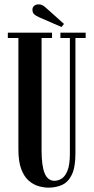

<svg xmlns="http://www.w3.org/2000/svg" viewBox="-20 -850 430 882"><path d="M203 12Q181 12 156.8 5Q132.5 -2 111.5 -20.5Q90.5 -39 77.5 -73.5Q64.5 -108 64.5 -163.5V-675.5H16V-700H219V-675.5H171V-160.5Q171 -88 185.2 -53.8Q199.5 -19.5 230.5 -19.5Q246.5 -19.5 262.8 -29.2Q279 -39 290 -66Q301 -93 301 -144V-675.5H257.5V-700H373.5V-675.5H326.5V-145Q326.5 -82 310.2 -48Q294 -14 266 -1Q238 12 203 12ZM262.5 -726 159 -771Q145 -777 137 -784.5Q129 -792 129 -805.5Q129 -816 136.8 -823Q144.5 -830 157 -830Q167.5 -830 174.8 -826.2Q182 -822.5 189 -816L274 -740Z"/></svg>

Font: Imbue 50pt SemiBold
Style: Regular
Weight: 600
Designer: Tyler Finck
Foundry: Etcetera Type Company
Version: Version 1.102; ttfautohint (v1.8.3)